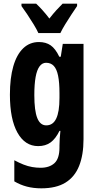

<svg xmlns="http://www.w3.org/2000/svg" viewBox="-20 -786 528 1046"><path d="M192 -557Q230 -557 256 -539Q282 -521 303 -477H311L322 -547H435V-28Q435 58 411 118Q387 178 336.5 209Q286 240 205 240Q162 240 126 230.5Q90 221 58 202V87Q84 101 108 110.5Q132 120 155.5 124Q179 128 201 128Q249 128 276.5 103Q304 78 304 17V7Q304 -10 305.5 -32Q307 -54 309 -73H304Q283 -30 255.5 -10Q228 10 188 10Q116 10 75 -63.5Q34 -137 34 -270Q34 -361 52.5 -425Q71 -489 106.5 -523Q142 -557 192 -557ZM231 -444Q210 -444 195.5 -424.5Q181 -405 174 -366Q167 -327 167 -268Q167 -183 183 -143Q199 -103 232 -103Q250 -103 263.5 -112Q277 -121 286 -139.5Q295 -158 299.5 -186Q304 -214 304 -252V-279Q304 -337 296.5 -373.5Q289 -410 273 -427Q257 -444 231 -444ZM400 -753Q387 -734 369.5 -707.5Q352 -681 335.5 -654Q319 -627 309 -606H189Q180 -626 163.5 -653Q147 -680 129 -707Q111 -734 97 -753V-766H177Q193 -751 211.5 -730.5Q230 -710 249 -685Q270 -712 287 -730.5Q304 -749 321 -766H400Z"/></svg>

Font: Noto Sans Display ExtraCondensed
Style: Bold
Weight: 700
Width: 2
Designer: Monotype Design Team
Foundry: Monotype Imaging Inc.
Version: Version 2.003